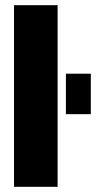

<svg xmlns="http://www.w3.org/2000/svg" viewBox="-20 -720 370 740"><path d="M34 0V-700H202V0ZM234 -280V-436H330V-280Z"/></svg>

Font: Tektur Condensed
Style: Bold
Weight: 700
Width: 3
Designer: Adam Jagosz
Foundry: Adam Jagosz
Version: Version 1.005;gftools[0.9.30]